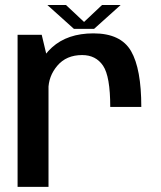

<svg xmlns="http://www.w3.org/2000/svg" viewBox="-20 -728 628 748"><path d="M409.5 -311.5H530.5Q530.5 -460 490.5 -529Q450.5 -598 344 -598Q243 -598 182.5 -543.2Q122 -488.5 122 -410L168.5 -378.5Q168.5 -431 203.5 -472.2Q238.5 -513.5 300 -513.5Q353.5 -513.5 381.5 -472Q409.5 -430.5 409.5 -311.5ZM48.5 0H169V-481.5L142.5 -592.5H48.5ZM268 -615.5H346.5L450 -708.5H377.5L307.5 -642.5L237 -708.5H164.5Z"/></svg>

Font: Anybody UltraCondensed Thin Medium
Style: Regular
Weight: 500
Version: Version 1.111